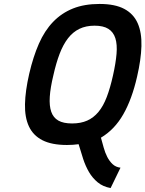

<svg xmlns="http://www.w3.org/2000/svg" viewBox="-20 -723 736 972"><path d="M540 229Q501 222 474.5 200Q448 178 430.5 148Q413 118 401 81.5Q389 45 378 7Q364 9 349 10Q334 11 319 11Q242 11 195 -13Q148 -37 126.5 -83Q105 -129 106.5 -196Q108 -263 128 -350Q148 -436 177 -502Q206 -568 249 -612.5Q292 -657 349.5 -680Q407 -703 484 -703Q562 -703 609 -678Q656 -653 677 -605.5Q698 -558 696 -489.5Q694 -421 674 -335Q648 -221 604 -144Q560 -67 491 -26Q498 -1 505 24.5Q512 50 523 71.5Q534 93 550 108Q566 123 590 126ZM345 -98Q389 -98 421.5 -112.5Q454 -127 478.5 -156.5Q503 -186 520.5 -232Q538 -278 552 -341Q566 -403 570 -450.5Q574 -498 564 -529.5Q554 -561 528.5 -577Q503 -593 459 -593Q415 -593 382 -577Q349 -561 324.5 -529.5Q300 -498 282 -451Q264 -404 250 -341Q235 -279 232 -233Q229 -187 239.5 -157Q250 -127 275.5 -112.5Q301 -98 345 -98Z"/></svg>

Font: Panefresco 800wt
Style: Italic
Weight: 800
Foundry: Campivisivi & Chank Co
Version: Version 1.001